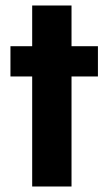

<svg xmlns="http://www.w3.org/2000/svg" viewBox="-20 -678 395 698"><path d="M97 0V-400H18V-510H97V-658H240V-510H336V-400H240V0Z"/></svg>

Font: Saira SemiCondensed
Style: Bold
Weight: 700
Width: 4
Designer: Hector Gatti with collaboration of the Omnibus-Type team
Foundry: Omnibus-Type
Version: Version 1.101